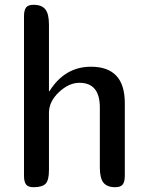

<svg xmlns="http://www.w3.org/2000/svg" viewBox="-20 -780 620 800"><path d="M184 -400H186Q250 -502 359 -502Q500 -502 500 -351V-47Q500 -23 491.5 -11.5Q483 0 460 0Q426 0 411 -19Q396 -38 396 -82V-332Q396 -435 311 -435Q267 -435 225.5 -396Q184 -357 184 -310V-71Q184 -28 169.5 -14Q155 0 120 0Q97 0 88.5 -11.5Q80 -23 80 -47V-713Q80 -737 88.5 -748.5Q97 -760 120 -760Q154 -760 169 -741Q184 -722 184 -678Z"/></svg>

Font: Marmelad
Style: Regular
Weight: 400
Designer: Manvel Shmavonyan
Foundry: Cyreal
Version: Version 1.001;PS 001.001;hotconv 1.0.88;makeotf.lib2.5.64775